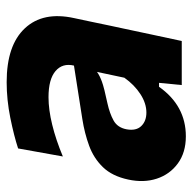

<svg xmlns="http://www.w3.org/2000/svg" viewBox="-21 -531 564 562"><g transform="rotate(-90 261.0 -250.0)"><path d="M143 12Q95.5 12 63.5 -11.5Q31.5 -35 19 -73.2Q6.5 -111.5 16.5 -157Q26.5 -203.5 52.5 -230.5Q78.5 -257.5 115.2 -271Q152 -284.5 193.5 -291L350 -315.5Q358 -349 334 -369.5Q310 -390 257.5 -390Q221 -390 177 -379.2Q133 -368.5 84 -348L107.5 -479Q144 -491 197 -501.8Q250 -512.5 301.5 -512.5Q409.5 -512.5 459.2 -459.2Q509 -406 489 -315Q483.5 -290 478.2 -264.2Q473 -238.5 467 -210.5L458 -168.5Q450 -131 441.2 -89.5Q432.5 -48 422 0H293L299.5 -66.5H288Q232.5 12 143 12ZM212.5 -103.5Q239.5 -103.5 266.5 -121Q293.5 -138.5 314.5 -168L331.5 -248Q320.5 -240 302.5 -233.5Q284.5 -227 239.5 -217.5Q210 -211 189.2 -199.5Q168.5 -188 163.5 -161.5Q158.5 -133.5 173 -118.5Q187.5 -103.5 212.5 -103.5Z"/></g></svg>

Font: Commissioner
Style: Bold Italic
Weight: 700
Italic angle: -12°
Designer: Kostas Bartsokas
Foundry: Kostas Bartsokas
Version: Version 1.000; ttfautohint (v1.8.3)